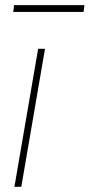

<svg xmlns="http://www.w3.org/2000/svg" viewBox="-20 -715 343 735"><path d="M61.5 0H35.2L126 -528.3H152.3ZM299.8 -669.4H30.8L33.7 -695.3H303.2Z"/></svg>

Font: Roboto Thin
Style: Italic
Weight: 250
Italic angle: -12°
Designer: Google
Version: Version 2.134; 2016